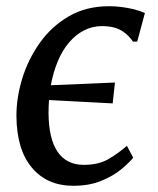

<svg xmlns="http://www.w3.org/2000/svg" viewBox="-20 -588 507 618"><path d="M216.1 10Q131.5 10 82.6 -48.4Q33.6 -106.7 32.9 -214.2Q32.6 -272.7 51.4 -334.6Q70.3 -396.5 107.8 -449.6Q145.3 -502.7 201.3 -535.4Q257.2 -568 331.1 -568Q349.8 -568 370.7 -565.5Q391.6 -562.9 411.6 -558Q431.6 -553 446.3 -545.8L421.7 -454H408.1Q393.3 -474.7 377.4 -485.5Q361.5 -496.3 344.4 -500.1Q327.3 -504 308.3 -504Q277.5 -504 250.7 -490.3Q224 -476.6 202.6 -451.6Q181.2 -426.7 166.4 -391.6Q151.5 -356.6 143.7 -313.7Q195.7 -315.9 246.8 -317.9Q298 -319.9 350 -322.4L342.7 -255.2Q293.8 -257.7 243.1 -260.4Q192.3 -263 137.7 -266Q136.9 -255.8 136.6 -245.1Q136.2 -234.4 136.2 -223.4Q137 -140.5 165.7 -99Q194.4 -57.4 249.7 -57.4Q296.5 -57.4 327.7 -75.2Q359 -93 388.4 -118.7L408.7 -80.6Q396.2 -64.6 370.3 -43.1Q344.4 -21.7 305.7 -5.8Q267.1 10 216.1 10Z"/></svg>

Font: Merriweather Light
Style: Italic
Weight: 300
Italic angle: -7.8°
Designer: Eben Sorkin
Foundry: Eben Sorkin
Version: Version 2.101